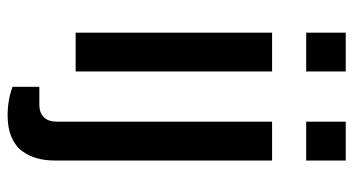

<svg xmlns="http://www.w3.org/2000/svg" viewBox="-236 -528 945 514"><g transform="rotate(90 237.0 -270.5)"><path d="M66.9 -617.2V-723.1H170.9V-617.2ZM305.2 -617.2V-723.1H409.2V-617.2ZM66.9 0V-525.9H170.9V0ZM289.1 182.1Q246.6 182.1 211.9 168.9V97.2H259.8Q281.2 97.2 293.2 85.2Q305.2 73.2 305.2 50.8V-525.9H409.2V56.2Q409.2 81.5 403.3 103Q397.5 124.5 384.3 142.8Q371.1 161.1 346.7 171.6Q322.3 182.1 289.1 182.1Z"/></g></svg>

Font: Archivo Medium
Style: Regular
Weight: 500
Designer: Hector Gatti
Foundry: Omnibus-Type
Version: Version 2.001